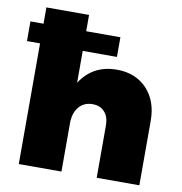

<svg xmlns="http://www.w3.org/2000/svg" viewBox="-82 -819 848 896"><g transform="rotate(10 341.5 -371.0)"><path d="M440.9 -513.2Q529.3 -513.2 583.3 -456.5Q637.2 -399.9 637.2 -305.2V0H435.1V-248Q435.1 -288.6 414.1 -311.8Q393.1 -335 356.9 -335Q315.9 -335 292 -305.9Q268.1 -276.9 268.1 -229V0H65.9V-571.8H3.9V-665H65.9V-742.2H268.1V-665H430.2V-571.8H268.1V-420.9Q327.6 -513.2 440.9 -513.2Z"/></g></svg>

Font: Montserrat arm ExtraBold
Style: Regular
Weight: 800
Designer: Julieta Ulanovsky
Foundry: Julieta Ulanovsky
Version: Version 6.000;PS 006.000;hotconv 1.0.88;makeotf.lib2.5.64775